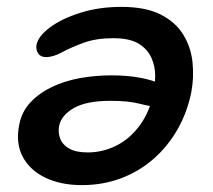

<svg xmlns="http://www.w3.org/2000/svg" viewBox="-20 -528 620 558"><path d="M218 10Q157 10 112 -11.5Q67 -33 46 -72.5Q25 -112 36 -166Q43 -203 68 -230Q93 -257 130.5 -275Q168 -293 212.5 -301Q257 -309 304 -309Q350 -309 387.5 -302Q425 -295 447 -283.5Q469 -272 466 -256Q463 -244 455.5 -231Q448 -218 434 -218Q419 -218 386 -226.5Q353 -235 302 -235Q232 -235 195.5 -214.5Q159 -194 152 -163Q148 -143 155 -125Q162 -107 181.5 -96Q201 -85 235 -85Q278 -85 317.5 -104.5Q357 -124 386.5 -164Q416 -204 428 -264Q431 -283 431 -309Q431 -335 420 -360Q409 -385 383 -401Q357 -417 309 -417Q259 -417 222.5 -403.5Q186 -390 160 -376Q134 -362 114 -362Q98 -362 91 -372.5Q84 -383 86 -398Q92 -424 126 -449Q160 -474 214 -491Q268 -508 333 -508Q403 -508 446.5 -486Q490 -464 512.5 -427.5Q535 -391 539.5 -347Q544 -303 536 -260Q524 -201 496 -152Q468 -103 426.5 -66.5Q385 -30 332 -10Q279 10 218 10Z"/></svg>

Font: Shantell Sans Medium
Style: Italic
Weight: 500
Italic angle: -11°
Designer: Stephen Nixon, Anya Danilova, Shantell Martin
Foundry: Arrow Type
Version: Version 1.011;[c5ecc13dd]